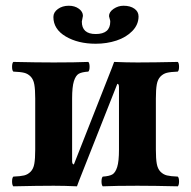

<svg xmlns="http://www.w3.org/2000/svg" viewBox="-20 -654 673 676"><path d="M240.2 -75.2 374 -415Q375.5 -418.9 377.9 -425.5Q380.4 -432.1 381.8 -436Q425.8 -434.1 463.9 -434.1Q520 -434.1 606 -436Q610.4 -431.6 610.4 -418.9Q610.4 -406.2 606 -401.9Q580.6 -400.9 567.6 -397.7Q554.7 -394.5 544.9 -384.5Q535.2 -374.5 532 -356.7Q528.8 -338.9 528.8 -307.1V-127Q528.8 -95.2 532 -77.4Q535.2 -59.6 544.9 -49.6Q554.7 -39.6 567.6 -36.4Q580.6 -33.2 606 -32.2Q610.4 -27.8 610.4 -15.1Q610.4 -2.4 606 2Q522 0 463.9 0Q387.7 0 341.8 2Q337.4 -2.4 337.4 -15.1Q337.4 -27.8 341.8 -32.2Q364.7 -33.7 375.5 -39.8Q386.2 -45.9 392.6 -65.9Q398.9 -85.9 398.9 -127V-347.2Q398.9 -358.9 393.1 -358.9L258.8 -19Q257.3 -15.1 254.9 -8.5Q252.4 -2 251 2Q207 0 168.9 0Q112.8 0 26.9 2Q22.5 -2.4 22.5 -15.1Q22.5 -27.8 26.9 -32.2Q52.2 -33.2 65.2 -36.4Q78.1 -39.6 87.9 -49.6Q97.7 -59.6 100.8 -77.4Q104 -95.2 104 -127V-307.1Q104 -338.9 100.8 -356.7Q97.7 -374.5 87.9 -384.5Q78.1 -394.5 65.2 -397.7Q52.2 -400.9 26.9 -401.9Q22.5 -406.2 22.5 -418.9Q22.5 -431.6 26.9 -436Q110.8 -434.1 168.9 -434.1Q245.1 -434.1 291 -436Q295.4 -431.6 295.4 -418.9Q295.4 -406.2 291 -401.9Q268.1 -400.4 257.3 -394.3Q246.6 -388.2 240.2 -368.2Q233.9 -348.1 233.9 -307.1V-86.9Q233.9 -75.2 240.2 -75.2ZM467.8 -596.2Q467.8 -567.4 446 -544.9Q424.3 -522.5 390.1 -511.2Q356 -500 316.9 -500Q254.9 -500 211.4 -525.6Q168 -551.3 168 -594.2Q168 -610.8 183.8 -622.3Q199.7 -633.8 222.2 -633.8Q243.2 -633.8 257.6 -623.3Q272 -612.8 272 -598.1Q272 -595.7 270 -587.9Q268.1 -580.1 268.1 -578.1Q268.1 -534.2 316.9 -534.2Q368.2 -534.2 368.2 -578.1Q368.2 -582 366.2 -587.9Q363.8 -595.2 363.8 -597.2Q363.8 -611.8 379.9 -622.8Q396 -633.8 415 -633.8Q438.5 -633.8 453.1 -623.5Q467.8 -613.3 467.8 -596.2Z"/></svg>

Font: Common Serif
Style: Bold
Weight: 700
Designer: Philipp H. Poll, Khaled Hosny
Foundry: Stefan Peev, Context Ltd.
Version: Version 1.026